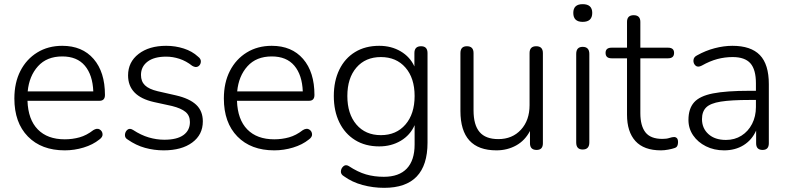

<svg xmlns="http://www.w3.org/2000/svg" viewBox="-20 -714 3790 922"><path d="M291 8Q179 8 114 -58.5Q49 -125 49 -241Q49 -317 78 -373.5Q107 -430 159 -462Q211 -494 279 -494Q375 -494 429.5 -431Q484 -368 484 -258Q484 -230 458 -230H112Q115 -140 161.5 -92.5Q208 -45 291 -45Q328 -45 362 -54.5Q396 -64 428 -89Q446 -100 458.5 -92.5Q471 -85 472.5 -70.5Q474 -56 457 -44Q426 -19 381.5 -5.5Q337 8 291 8ZM113 -275H428Q425 -354 387.5 -398.5Q350 -443 279 -443Q205 -443 162.5 -396Q120 -349 113 -275Z M766 8Q720 8 676.5 -4Q633 -16 593 -44Q579 -52 580 -67Q581 -82 592 -91Q603 -100 619 -90Q657 -65 694.5 -54Q732 -43 769 -43Q830 -43 861 -65.5Q892 -88 892 -128Q892 -159 871 -176.5Q850 -194 806 -205L719 -224Q595 -252 595 -352Q595 -416 645.5 -455Q696 -494 778 -494Q822 -494 862.5 -481Q903 -468 931 -442Q946 -431 944.5 -416.5Q943 -402 931.5 -395Q920 -388 903 -398Q874 -421 842 -431.5Q810 -442 778 -442Q720 -442 688.5 -418Q657 -394 657 -354Q657 -323 676 -304.5Q695 -286 737 -276L825 -256Q890 -241 922 -211Q954 -181 954 -131Q954 -67 903 -29.5Q852 8 766 8Z M1297 8Q1185 8 1120 -58.5Q1055 -125 1055 -241Q1055 -317 1084 -373.5Q1113 -430 1165 -462Q1217 -494 1285 -494Q1381 -494 1435.5 -431Q1490 -368 1490 -258Q1490 -230 1464 -230H1118Q1121 -140 1167.5 -92.5Q1214 -45 1297 -45Q1334 -45 1368 -54.5Q1402 -64 1434 -89Q1452 -100 1464.5 -92.5Q1477 -85 1478.5 -70.5Q1480 -56 1463 -44Q1432 -19 1387.5 -5.5Q1343 8 1297 8ZM1119 -275H1434Q1431 -354 1393.5 -398.5Q1356 -443 1285 -443Q1211 -443 1168.5 -396Q1126 -349 1119 -275Z M1809 -65Q1883 -65 1927 -116Q1971 -167 1971 -253Q1971 -339 1927 -389.5Q1883 -440 1809 -440Q1735 -440 1691.5 -389.5Q1648 -339 1648 -253Q1648 -167 1691.5 -116Q1735 -65 1809 -65ZM1825 188Q1772 188 1721.5 174.5Q1671 161 1631 132Q1616 123 1617 108.5Q1618 94 1629 84.5Q1640 75 1654 83Q1698 112 1737.5 123.5Q1777 135 1823 135Q1896 135 1933.5 95.5Q1971 56 1971 -20V-113Q1950 -65 1904.5 -38Q1859 -11 1801 -11Q1734 -11 1685 -41.5Q1636 -72 1609.5 -126.5Q1583 -181 1583 -253Q1583 -325 1609.5 -379.5Q1636 -434 1685 -464Q1734 -494 1801 -494Q1859 -494 1904 -467.5Q1949 -441 1970 -395V-459Q1970 -492 2002 -492Q2033 -492 2033 -459V-29Q2033 188 1825 188Z M2364 8Q2191 8 2191 -181V-459Q2191 -492 2222 -492Q2254 -492 2254 -459V-184Q2254 -114 2283 -80Q2312 -46 2373 -46Q2440 -46 2481.5 -91Q2523 -136 2523 -209V-459Q2523 -492 2555 -492Q2587 -492 2587 -459V-26Q2587 6 2557 6Q2525 6 2525 -26V-85Q2501 -39 2458.5 -15.5Q2416 8 2364 8Z M2778 4Q2747 4 2747 -30V-455Q2747 -489 2778 -489Q2810 -489 2810 -455V-30Q2810 4 2778 4ZM2778 -609Q2733 -609 2733 -652Q2733 -694 2778 -694Q2824 -694 2824 -652Q2824 -609 2778 -609Z M3154 8Q3072 8 3031.5 -36.5Q2991 -81 2991 -163V-434H2917Q2888 -434 2888 -460Q2888 -485 2917 -485H2991V-609Q2991 -641 3023 -641Q3055 -641 3055 -609V-485H3188Q3217 -485 3217 -460Q3217 -434 3188 -434H3055V-171Q3055 -110 3079.5 -78.5Q3104 -47 3161 -47Q3181 -47 3194.5 -51.5Q3208 -56 3217 -56Q3225 -56 3230.5 -50.5Q3236 -45 3236 -31Q3236 -21 3232.5 -13.5Q3229 -6 3219 -3Q3208 1 3189 4.5Q3170 8 3154 8Z M3457 8Q3409 8 3370 -11.5Q3331 -31 3308.5 -64Q3286 -97 3286 -138Q3286 -192 3313 -222.5Q3340 -253 3404 -265.5Q3468 -278 3579 -278H3610V-314Q3610 -380 3583.5 -410Q3557 -440 3498 -440Q3461 -440 3425 -430.5Q3389 -421 3350 -399Q3331 -389 3320 -399Q3309 -409 3310 -424.5Q3311 -440 3327 -448Q3368 -471 3412 -482.5Q3456 -494 3497 -494Q3586 -494 3629 -449.5Q3672 -405 3672 -310V-26Q3672 6 3642 6Q3611 6 3611 -26V-87Q3591 -42 3551 -17Q3511 8 3457 8ZM3610 -234H3580Q3491 -234 3441 -226Q3391 -218 3371 -198Q3351 -178 3351 -142Q3351 -98 3382 -70Q3413 -42 3466 -42Q3508 -42 3540.5 -62.5Q3573 -83 3591.5 -119Q3610 -155 3610 -200Z"/></svg>

Font: Chiron GoRound TC L
Style: Regular
Weight: 300
Designer: Ryoko NISHIZUKA 西塚涼子 (kana, bopomofo & ideographs); Paul D. Hunt (Latin, Greek & Cyrillic); Sandoll Communications 산돌커뮤니
Foundry: Adobe
Version: Version 1.000;hotconv 1.1.1;makeotfexe 2.6.0